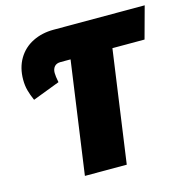

<svg xmlns="http://www.w3.org/2000/svg" viewBox="-103 -796 879 895"><g transform="rotate(-15 336.5 -348.0)"><path d="M631 -542H476L400 0H198L274 -542H226Q206 -542 196 -530.5Q186 -519 186 -500Q186 -484 192 -454L61 -404Q49 -431 42.5 -455Q36 -479 36 -507Q36 -565 61.5 -608Q87 -651 132 -673.5Q177 -696 233 -696H673Z"/></g></svg>

Font: Fira Sans Black
Style: Italic
Weight: 900
Italic angle: -8°
Designer: Carrois Corporate & Edenspiekermann AG
Foundry: Carrois Corporate GbR & Edenspiekermann AG
Version: Version 4.203